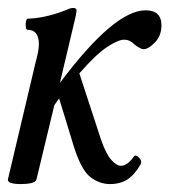

<svg xmlns="http://www.w3.org/2000/svg" viewBox="-25 -451 427 484"><path d="M28 13Q-7 13 -5 1L65 -295Q73 -323 73 -340Q73 -376 44 -376Q41 -376 40 -383Q39 -390 40.5 -397Q42 -404 45 -404Q63 -404 89 -409.5Q115 -415 145 -427Q153 -431 160 -431Q168 -431 168 -424Q168 -422 166 -411L126 -242Q263 -425 342 -425Q382 -425 382 -387Q382 -361 365.5 -344Q349 -327 337 -327Q329 -327 314 -339Q302 -351 288 -351Q273 -351 245 -332.5Q217 -314 175 -266L229 -101Q242 -63 255.5 -48Q269 -33 280 -33Q296 -33 313 -57Q317 -62 325.5 -53.5Q334 -45 329 -36Q314 -10 296 1.5Q278 13 252 13Q226 13 203 -4.5Q180 -22 161 -82L124 -203Q118 -194 112 -186L67 1Q65 8 54 10.5Q43 13 28 13Z"/></svg>

Font: Junicode Two Beta Condensed Medium
Style: Italic
Weight: 500
Width: 3
Italic angle: -9°
Version: Version 1.053; ttfautohint (v1.8.4)